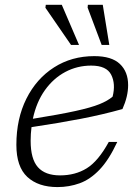

<svg xmlns="http://www.w3.org/2000/svg" viewBox="-20 -750 566 780"><path d="M456.5 -173.5Q422.5 -100.5 384.5 -60.8Q346.5 -21 303.8 -5.5Q261 10 213.5 10Q135.5 10 91 -31.2Q46.5 -72.5 46.5 -161.5Q46.5 -267.5 87.2 -349Q128 -430.5 199.5 -476.2Q271 -522 363 -522Q433.5 -522 467 -490.2Q500.5 -458.5 500.5 -404Q500.5 -358.5 477.5 -307Q397.5 -284.5 307.8 -267.2Q218 -250 108 -233.5Q104.5 -206.5 104.5 -178Q104.5 -104 134 -70.8Q163.5 -37.5 224 -37.5Q285.5 -37.5 332.2 -66.2Q379 -95 422 -173.5ZM350.5 -483.5Q294 -483.5 245.5 -457.8Q197 -432 162.5 -383.8Q128 -335.5 113.5 -267.5Q222.5 -285 286.2 -299Q350 -313 384 -326.8Q418 -340.5 437.5 -357.5Q450.5 -409 431.8 -446.2Q413 -483.5 350.5 -483.5ZM301 -567.5H268.5L164.5 -718.5L166 -730.5H231ZM424 -567.5H393L336 -719L337 -730.5H397.5Z"/></svg>

Font: Newsreader Caption Light
Style: Italic
Weight: 300
Italic angle: -17°
Designer: Hugues Gentile
Foundry: Production Type
Version: Version 1.001